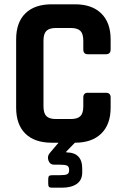

<svg xmlns="http://www.w3.org/2000/svg" viewBox="-20 -663 578 892"><path d="M472 -411H388Q367 -411 367 -433V-474Q367 -506 353.5 -519.5Q340 -533 308 -533H240Q209 -533 195.5 -519.5Q182 -506 182 -474V-169Q182 -137 195.5 -123.5Q209 -110 240 -110H308Q340 -110 353.5 -123.5Q367 -137 367 -169V-210Q367 -232 388 -232H472Q494 -232 494 -210V-163Q494 -85 450.5 -42.5Q407 0 329 0H328L288 41V45Q362 45 362 120V138Q362 174 336.5 191.5Q311 209 268 209H222Q211 209 207.5 205Q204 201 204 190V171Q204 159 207.5 155Q211 151 222 151H256Q283 151 292 146.5Q301 142 301 129V126Q301 111 292 106.5Q283 102 256 102H230Q212 102 205 82.5Q198 63 212 47L252 0H220Q141 0 98 -42Q55 -84 55 -163V-480Q55 -559 98 -601Q141 -643 220 -643H329Q407 -643 450.5 -600.5Q494 -558 494 -480V-433Q494 -411 472 -411Z"/></svg>

Font: Rajdhani
Style: Bold
Weight: 700
Designer: Satya Rajpurohit, Jyotish Sonowal
Foundry: Indian Type Foundry
Version: Version 1.201 February 1, 2022